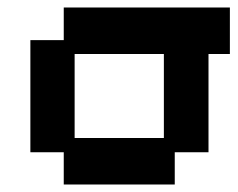

<svg xmlns="http://www.w3.org/2000/svg" viewBox="-20 -481 636 512"><path d="M150 11V-75H61V-374H150V-461H593V-337H536V-75H446V11ZM179 -113H417V-337H179Z"/></svg>

Font: Pixelify Sans SemiBold
Style: Regular
Weight: 600
Designer: Stefie Justprince
Foundry: Typecalism Foundryline
Version: Version 1.000